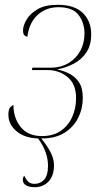

<svg xmlns="http://www.w3.org/2000/svg" viewBox="-20 -567 428 800"><path d="M124 213Q102 213 88.5 205Q75 197 75 182Q75 179 76 174.5Q77 170 81 165Q91 185 100 192Q109 199 124 199Q148 199 164 181.5Q180 164 180 123Q180 96 170.5 68.5Q161 41 139 10Q82 8 48.5 -20.5Q15 -49 15 -89Q15 -113 23.5 -121Q32 -129 36 -129Q36 -75 66.5 -37.5Q97 0 155 0Q202 0 233.5 -22Q265 -44 281 -80Q297 -116 297 -158Q297 -217 261.5 -246Q226 -275 179 -275H113L115 -285H190Q234 -285 266 -304.5Q298 -324 315 -356Q332 -388 332 -427Q332 -472 307.5 -504.5Q283 -537 223 -537Q173 -537 137.5 -505.5Q102 -474 94 -414Q87 -415 81.5 -420Q76 -425 76 -441Q76 -459 90 -484Q104 -509 135.5 -528Q167 -547 221 -547Q290 -547 325 -513Q360 -479 360 -424Q360 -378 339.5 -348Q319 -318 287 -301.5Q255 -285 220 -278V-277Q246 -272 270 -259.5Q294 -247 309.5 -223.5Q325 -200 325 -159Q325 -115 306 -76.5Q287 -38 249 -14Q211 10 152 10Q178 42 191.5 69Q205 96 205 121Q205 165 182.5 189Q160 213 124 213Z"/></svg>

Font: Noto Serif Display SemiCondensed Thin
Style: Italic
Weight: 100
Width: 4
Italic angle: -12°
Designer: Monotype Design Team
Foundry: Monotype Imaging Inc.
Version: Version 2.009